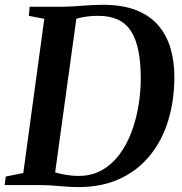

<svg xmlns="http://www.w3.org/2000/svg" viewBox="-30 -771 759 800"><path d="M93.5 -743H236.5Q277 -744 318.2 -747.5Q359.5 -751 399 -751Q481 -751 537.8 -728.5Q594.5 -706 629.5 -665.2Q664.5 -624.5 680.5 -569.8Q696.5 -515 696.5 -451Q696.5 -353.5 671.2 -270Q646 -186.5 595.5 -124Q545 -61.5 470.2 -26.5Q395.5 8.5 296 8.5Q276.5 8.5 256.2 7.2Q236 6 215.5 4.2Q195 2.5 175 1.2Q155 0 135.5 0H-10.5L-6 -35.5L67 -50L154.5 -692.5L90 -705ZM195.5 -21.5 176.5 -59.5Q189 -55.5 208.8 -50.2Q228.5 -45 251.5 -41.5Q274.5 -38 296.5 -38Q352 -38 394.5 -62Q437 -86 467.8 -127.5Q498.5 -169 518 -221.2Q537.5 -273.5 547 -330.8Q556.5 -388 556.5 -443Q556.5 -511 546.5 -560.2Q536.5 -609.5 515.5 -641.8Q494.5 -674 460.8 -689.5Q427 -705 379 -705Q355.5 -705 335.5 -702.5Q315.5 -700 300.5 -696.2Q285.5 -692.5 276 -688.5L291.5 -718Z"/></svg>

Font: Merriweather 60pt SemiBold
Style: Italic
Weight: 600
Italic angle: -7.8°
Version: Version 2.101